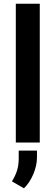

<svg xmlns="http://www.w3.org/2000/svg" viewBox="-20 -770 300 1037"><path d="M194.8 -750V0H65.4V-750ZM179.7 43.5V79.6Q179.7 123.5 160.2 170.2Q140.6 216.8 109.4 247.1L44.4 209.5Q61.5 182.6 71.3 153.3Q81.1 124 81.1 85V43.5Z"/></svg>

Font: Vazirmatn FD SemiBold
Style: Regular
Weight: 600
Designer: Saber Rastikerdar
Foundry: Saber Rastikerdar
Version: Version 33.001